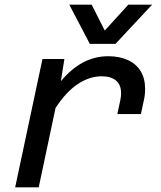

<svg xmlns="http://www.w3.org/2000/svg" viewBox="-20 -803 690 823"><path d="M499 -404Q499 -439 477.5 -457.5Q456 -476 416 -476Q363 -476 312.5 -442Q262 -408 218 -340L146 0H45L162 -550H256L241 -455Q285 -508 335.5 -535Q386 -562 444 -562Q491 -562 527 -546Q563 -530 582.5 -498.5Q602 -467 602 -423Q602 -396 597 -375L584 -314H483L496 -375Q499 -390 499 -404ZM373 -783 429 -672 530 -783H632L475 -615H365L277 -783Z"/></svg>

Font: Azeret Mono
Style: Italic
Weight: 400
Italic angle: -12°
Designer: Martin Vácha
Foundry: Displaay
Version: Version 1.000; Glyphs 3.0.3, build 3074